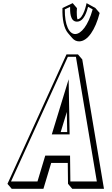

<svg xmlns="http://www.w3.org/2000/svg" viewBox="-20 -1172 715 1224"><path d="M477.2 -825H403.8L27.6 0L54.9 31.8H256.8L306.4 -133.2H412L413.6 0L440.8 31.8H642.8L504.4 -793.2ZM531.9 -1152C531.9 -1152 512.6 -1050.2 473.4 -1049C466.5 -1079.3 470.5 -1120.2 470.5 -1120.2L443.3 -1152L378.2 -1121C375.8 -1048.2 388 -990.8 413.1 -961.4L440.3 -929.6C452.2 -915.8 466.9 -908.2 484.3 -908.2C538.7 -908.2 587.9 -982.2 615.3 -1089.2L588.1 -1121ZM366.9 -330 406.1 -458.3 408.4 -330ZM404.2 -569 403.3 -570H404.1ZM541.4 -1128.6 570.7 -1112.4C542.1 -1009.3 497 -955 459.2 -955C421.1 -955 391.9 -1010.9 393.1 -1112.4L427 -1128.6C426.6 -1102.5 424.5 -1034 470.6 -1034C517.1 -1034 534.9 -1104.6 541.4 -1128.6ZM464 -810 597.3 -15H428.6L426.6 -180H268.5L218.9 -15H50.2L412.6 -810ZM423.8 -315 417.6 -666.5 310.1 -315Z"/></svg>

Font: Blink
Style: 3DObl
Weight: 400
Designer: Mew Too
Foundry: Cannot Into Space Fonts
Version: Version 001.000